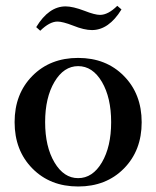

<svg xmlns="http://www.w3.org/2000/svg" viewBox="-20 -642 547 673"><path d="M302.2 -536.6Q274.9 -536.6 236.3 -552.2Q199.7 -566.4 181.6 -566.4Q153.8 -566.4 121.1 -534.2L106.9 -546.9Q150.9 -619.6 210 -619.6Q235.4 -619.6 276.4 -604Q312.5 -589.8 330.6 -589.8Q358.9 -589.8 391.1 -621.6L405.8 -608.9Q361.3 -536.6 302.2 -536.6ZM414.3 -51.3Q352.1 11.7 253.9 11.7Q155.8 11.7 93.5 -51.5Q31.2 -114.7 31.2 -213.9Q31.2 -313 93.5 -376Q155.8 -439 253.9 -439Q352.1 -439 414.3 -375.7Q476.6 -312.5 476.6 -213.4Q476.6 -114.3 414.3 -51.3ZM253.9 -17.6Q304.7 -17.6 337.2 -72.8Q369.6 -127.9 369.6 -213.9Q369.6 -299.8 337.2 -355Q304.7 -410.2 253.9 -410.2Q203.6 -410.2 170.9 -355Q138.2 -299.8 138.2 -213.9Q138.2 -127.9 170.9 -72.8Q203.6 -17.6 253.9 -17.6Z"/></svg>

Font: Elstob 14pt Medium
Style: Regular
Weight: 500
Designer: Peter S. Baker
Version: Version 1.015